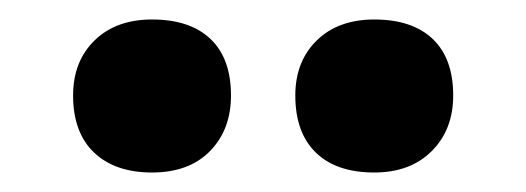

<svg xmlns="http://www.w3.org/2000/svg" viewBox="-20 -808 540 197"><path d="M283 -710Q283 -745 305 -766.5Q327 -788 364 -788Q403 -788 424 -768Q445 -748 445 -710Q445 -675 423 -653Q401 -631 364 -631Q325 -631 304 -651.5Q283 -672 283 -710ZM55 -710Q55 -745 77 -766.5Q99 -788 136 -788Q175 -788 196 -768Q217 -748 217 -710Q217 -675 195.5 -653Q174 -631 136 -631Q98 -631 76.5 -651.5Q55 -672 55 -710Z"/></svg>

Font: Our Lexend SemiBold
Style: Regular
Weight: 600
Designer: Bonnie Shaver-Troup, Thomas Jockin
Foundry: Lexend
Version: Version 1.007